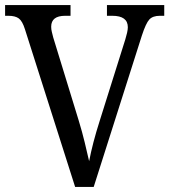

<svg xmlns="http://www.w3.org/2000/svg" viewBox="-20 -734 665 754"><path d="M78 -619Q68 -651 54 -661.5Q40 -672 13 -672H0V-714H257V-672H236Q181 -672 181 -629Q181 -619 183.5 -609Q186 -599 189 -587L289 -261Q303 -215 312.5 -175.5Q322 -136 330 -101Q337 -137 347 -175.5Q357 -214 372 -261L472 -579Q476 -592 479 -605Q482 -618 482 -627Q482 -672 421 -672H400V-714H625V-672H608Q580 -672 566.5 -657.5Q553 -643 537 -594L348 0H275Z"/></svg>

Font: Noto Serif Sinhala SemiCondensed
Style: Regular
Weight: 400
Width: 4
Designer: Jelle Bosma - Monotype Design Team
Foundry: Monotype Imaging Inc.
Version: Version 2.007; ttfautohint (v1.8.4.7-5d5b)